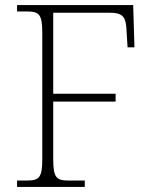

<svg xmlns="http://www.w3.org/2000/svg" viewBox="-20 -734 598 754"><path d="M47 0H313V-25H251C202 -25 189 -35 189 -109V-335H434V-366H189V-684H411C465 -684 475 -665 477 -612L481 -548H508L503 -714H47V-689H84C133 -689 146 -679 146 -606V-108C146 -35 133 -25 84 -25H47Z"/></svg>

Font: Noto Serif Lao ExtraLight
Style: Regular
Weight: 200
Designer: Monotype Design Team
Foundry: Monotype Imaging Inc.
Version: Version 2.003